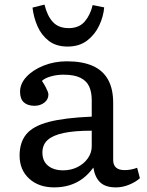

<svg xmlns="http://www.w3.org/2000/svg" viewBox="-20 -799 637 833"><path d="M215 14Q148 14 106.5 -24Q65 -62 65 -124Q65 -181 94 -216.5Q123 -252 191.5 -270Q260 -288 378 -293V-364Q378 -399 367 -423.5Q356 -448 329 -461.5Q302 -475 255 -475Q227 -475 200.5 -467.5Q174 -460 162 -448Q172 -433 178 -421.5Q184 -410 187 -402Q190 -394 190 -389Q190 -367 172 -353.5Q154 -340 130 -340Q100 -340 83.5 -355Q67 -370 67 -401Q67 -436 95 -466Q123 -496 169.5 -514.5Q216 -533 270 -533Q337 -533 381.5 -513.5Q426 -494 448.5 -454Q471 -414 471 -353V-105Q471 -83 483.5 -72Q496 -61 520 -61Q535 -61 548 -63.5Q561 -66 575 -71L587 -26Q570 -10 541 2Q512 14 483 14Q438 14 415 -7.5Q392 -29 385 -72Q364 -43 338.5 -24Q313 -5 282 4.5Q251 14 215 14ZM254 -60Q288 -60 316 -74Q344 -88 361 -112Q378 -136 378 -164V-232Q303 -232 256 -222Q209 -212 186.5 -191.5Q164 -171 164 -137Q164 -100 188.5 -80Q213 -60 254 -60ZM273 -597Q224 -597 192 -621.5Q160 -646 143 -684.5Q126 -723 121 -766L173 -779Q185 -730 209.5 -703.5Q234 -677 278 -677Q323 -677 347.5 -705.5Q372 -734 382 -777L432 -767Q429 -728 410.5 -688.5Q392 -649 358 -623Q324 -597 273 -597Z"/></svg>

Font: Literata Variable Black
Style: Regular
Weight: 900
Designer: Latin by Veronika Burian and Jose Scaglione. Greek by Irene Vlachou. Cyrillic by Vera Evstafieva.
Foundry: TypeTogether
Version: Version 3.021